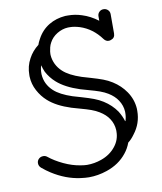

<svg xmlns="http://www.w3.org/2000/svg" viewBox="-87 -747 789 934"><g transform="rotate(-10 307.0 -280.5)"><path d="M458 -625V-647Q458 -659.7 466.6 -668.2Q475.1 -676.8 487.8 -676.8Q500.5 -676.8 509.3 -668.2Q518.1 -659.7 518.1 -647V-551.8Q518.1 -529.3 497.1 -522.9Q491.2 -521 486.8 -521Q472.7 -521 462.9 -534.2Q421.4 -590.8 359.9 -610.8Q332.5 -619.1 312 -619.1H301.8Q273.9 -617.7 248 -602.1Q222.2 -586.4 209 -561Q203.6 -551.8 200.2 -538.1Q200.2 -534.2 199.2 -532.2Q195.8 -518.6 195.8 -507.8V-502Q197.3 -478.5 208 -456.1Q218.3 -435.1 236.8 -418Q265.6 -391.1 326.2 -371.1Q332.5 -369.1 368.7 -358.6Q404.8 -348.1 428 -339.4Q451.2 -330.6 471.2 -317.9Q509.8 -293.5 534.2 -257.8Q561 -218.8 564 -171.9V-161.1Q564 -99.6 525.9 -50.8Q510.3 -28.8 494.1 -17.1Q483.4 11.7 465.8 33.2Q428.7 80.1 366.2 101.1Q321.8 116.2 276.9 116.2Q259.8 116.2 234.9 112.8Q163.1 103 96.2 60.1Q76.2 47.4 55.2 29.8Q43.9 20 43.9 5.9Q43.9 -4.9 50.8 -13.2Q60.1 -23.9 75.2 -23.9Q85.9 -23.9 94.2 -17.1Q123 6.3 164.3 25.9Q205.6 45.4 246.1 51.8Q265.6 55.2 278.8 55.2Q314.9 55.2 349.1 43Q394 27.3 420.9 -6.8Q446.8 -39.1 446.8 -80.1V-86.9Q445.3 -118.2 428.2 -144Q413.1 -167.5 382.8 -186Q366.2 -196.3 344.5 -204.1Q322.8 -211.9 292 -220.2Q261.2 -228.5 251 -231.9Q179.2 -254.9 139.2 -291Q113.8 -313.5 96.2 -346.2Q78.6 -378.9 77.1 -416V-423.8Q77.1 -467.8 97.2 -503.9Q115.2 -537.6 146 -561Q149.9 -573.2 158.2 -587.9Q179.7 -628.9 217.8 -651.9Q253.4 -673.3 298.8 -676.8H313Q346.7 -676.8 379.9 -666Q420.9 -653.3 458 -625ZM497.1 -122.1 499 -123Q504.9 -141.6 504.9 -161.1V-168Q503.4 -198.2 485.8 -225.1Q470.2 -249 440.9 -267.1Q424.3 -277.3 402.6 -285.2Q380.9 -293 350.1 -301.3Q319.3 -309.6 309.1 -313Q236.8 -336.4 196.8 -372.1Q170.9 -395 153.8 -426.8Q146 -444.8 142.1 -460.9Q136.2 -442.4 136.2 -422.9V-417Q137.7 -392.1 147.9 -371.1Q158.2 -350.1 176.8 -333Q205.6 -306.2 266.1 -286.1Q272.5 -284.2 308.6 -273.7Q344.7 -263.2 367.9 -254.4Q391.1 -245.6 411.1 -232.9Q449.7 -208.5 474.1 -172.9Q490.7 -145.5 497.1 -122.1Z"/></g></svg>

Font: Beon
Style: Regular
Weight: 400
Designer: BSozoo
Foundry: BSozoo
Version: Version 1.001;PS 001.001;hotconv 1.0.70;makeotf.lib2.5.58329